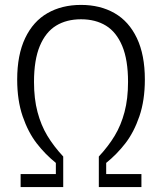

<svg xmlns="http://www.w3.org/2000/svg" viewBox="-20 -762 660 782"><path d="M118.5 -428.5Q118.5 -359.5 132.8 -305.8Q147 -252 172.8 -209.2Q198.5 -166.5 237.5 -124.5V0H64V-53H207.5V-98.5Q164 -133.5 129.2 -178.5Q94.5 -223.5 72.2 -288.5Q50 -353.5 50 -438Q50 -538.5 82.5 -606.8Q115 -675 173.5 -708.5Q232 -742 310 -742Q388 -742 446.5 -708.5Q505 -675 537.5 -606.8Q570 -538.5 570 -438Q570 -353.5 547.8 -288.5Q525.5 -223.5 490.8 -178.5Q456 -133.5 412.5 -98.5V-53H556V0H382.5V-124.5Q421.5 -166.5 447.2 -209.2Q473 -252 487.2 -305.8Q501.5 -359.5 501.5 -428.5Q501.5 -518 477.8 -574.8Q454 -631.5 411.5 -657.5Q369 -683.5 310 -683.5Q251 -683.5 208.5 -657.5Q166 -631.5 142.2 -574.8Q118.5 -518 118.5 -428.5Z"/></svg>

Font: Monaspace Xenon Var
Style: Regular
Weight: 400
Designer: Riley Cran and the Lettermatic Team
Version: Version 1.000 (Monaspace Xenon Var)